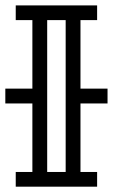

<svg xmlns="http://www.w3.org/2000/svg" viewBox="-20 -701 424 721"><path d="M226.6 -55.2V-625.5H157.2V-55.2ZM282.2 -368.2H383.8V-312.5H282.2V-55.2H344.7V0H39.1V-55.2H101.6V-312.5H0V-368.2H101.6V-625.5H39.1V-680.7H344.7V-625.5H282.2Z"/></svg>

Font: X Company
Style: Regular
Weight: 400
Designer: GGBotNet
Foundry: GGBotNet
Version: 0.90